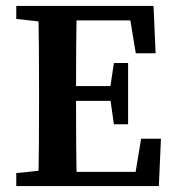

<svg xmlns="http://www.w3.org/2000/svg" viewBox="-20 -629 591 649"><path d="M35 0V-44L162 -57H174V0ZM109 0Q111 -69 111.5 -140.5Q112 -212 112 -285V-323Q112 -395 111.5 -466.5Q111 -538 109 -609H240Q238 -539 237.5 -467.5Q237 -396 237 -323V-292Q237 -215 237.5 -143Q238 -71 240 0ZM174 0V-48H466L434 -21L457 -160H524L517 0ZM174 -288V-338H379V-288ZM365 -209 351 -307V-323L365 -416H413V-209ZM35 -565V-609H174V-551H162ZM439 -449 416 -588 448 -560H174V-609H499L506 -449Z"/></svg>

Font: Lisu Bosa ExtraBold
Style: Regular
Weight: 800
Designer: David Morse, Annie Olsen, Victor Gaultney, Frank Grießhammer (Latin)
Foundry: SIL International
Version: Version 2.000